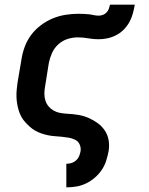

<svg xmlns="http://www.w3.org/2000/svg" viewBox="-20 -587 640 822"><path d="M266 215H264V114H266Q277 114 287.5 110.5Q298 107 306.5 99Q315 91 319 81Q323 71 325 60Q327 45 321 31.5Q315 18 302 11.5Q289 5 274.5 2.5Q260 0 244.5 -1.5Q229 -3 214.5 -4Q200 -5 185.5 -8Q171 -11 156.5 -16Q142 -21 130 -28Q118 -35 107.5 -44.5Q97 -54 87.5 -64.5Q78 -75 71 -88Q64 -101 60 -114.5Q56 -128 53.5 -142.5Q51 -157 50.5 -172Q50 -187 51.5 -202.5Q53 -218 55 -233L72 -333Q76 -360 86 -387Q96 -414 113.5 -437.5Q131 -461 155 -479Q179 -497 205.5 -508Q232 -519 260 -523.5Q288 -528 315 -528Q326 -528 337 -527.5Q348 -527 359 -526Q370 -525 380.5 -522.5Q391 -520 403 -520Q412 -520 421 -523.5Q430 -527 436.5 -534Q443 -541 446 -549.5Q449 -558 451 -567H557Q554 -549 549 -530Q544 -511 534.5 -493.5Q525 -476 510.5 -461Q496 -446 477.5 -436.5Q459 -427 440 -423Q421 -419 402 -419Q380 -419 357.5 -423Q335 -427 313 -427Q291 -427 269 -420Q247 -413 229.5 -397Q212 -381 202.5 -359.5Q193 -338 189 -317L173 -217Q170 -201 170 -185.5Q170 -170 174.5 -156Q179 -142 188.5 -131Q198 -120 210.5 -113Q223 -106 238 -103.5Q253 -101 268 -100Q292 -99 315.5 -95Q339 -91 359.5 -82Q380 -73 398 -60Q416 -47 428.5 -28.5Q441 -10 445 13Q449 36 445 60Q441 81 434.5 101.5Q428 122 415.5 140.5Q403 159 385.5 174Q368 189 348 198.5Q328 208 307 211.5Q286 215 266 215Z"/></svg>

Font: Iosevka Extended Oblique
Style: Bold
Weight: 700
Width: 7
Italic angle: -9°
Monospace: yes
Designer: Belleve Invis
Foundry: Belleve Invis
Version: Version 32.5.0; ttfautohint (v1.8.4)